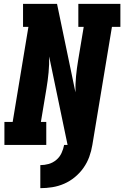

<svg xmlns="http://www.w3.org/2000/svg" viewBox="-20 -755 647 1000"><path d="M190 225V105Q212 105 233.5 99Q255 93 273 78Q291 63 300.5 42Q310 21 314 0H332L236 -461Q237 -420 233 -377.5Q229 -335 222 -294L193 -120H221V0H3V-120H46L128 -615H100V-735H277L373 -274Q372 -315 376 -357.5Q380 -400 387 -441L416 -615H388V-735H607V-615H563L461 0Q456 31 445 61.5Q434 92 415 119Q396 146 370 167.5Q344 189 314 202Q284 215 252.5 220Q221 225 190 225Z"/></svg>

Font: Iosevka Slab Heavy Extended
Style: Italic
Weight: 900
Width: 7
Italic angle: -9°
Monospace: yes
Designer: Belleve Invis
Foundry: Belleve Invis
Version: Version 11.1.0; ttfautohint (v1.8.3)